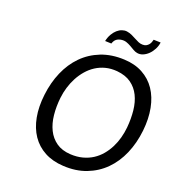

<svg xmlns="http://www.w3.org/2000/svg" viewBox="-164 -1074 1131 1219"><g transform="rotate(20 401.5 -465.0)"><path d="M398.5 8.5Q325.5 4.5 271.2 -24.8Q217 -54 183 -104Q149 -154 136 -222.8Q123 -291.5 133 -375Q143 -460.5 174.2 -532.5Q205.5 -604.5 256.2 -656Q307 -707.5 376.8 -735Q446.5 -762.5 533.5 -758.5Q605.5 -755.5 659.2 -726.2Q713 -697 747 -646.8Q781 -596.5 794.5 -527.2Q808 -458 799 -375Q789.5 -288 758 -215.2Q726.5 -142.5 675.2 -91.2Q624 -40 554.2 -13.2Q484.5 13.5 398.5 8.5ZM697 -359.5Q702.5 -420 696.8 -474.8Q691 -529.5 670.2 -571.8Q649.5 -614 611.8 -641Q574 -668 515.5 -673.5Q473.5 -677 437.8 -667.8Q402 -658.5 372.2 -639.2Q342.5 -620 318.8 -592.5Q295 -565 277.8 -532.5Q260.5 -500 249.8 -464.2Q239 -428.5 235 -392.5Q228 -331 233.8 -275.2Q239.5 -219.5 260.8 -176.5Q282 -133.5 320 -106.8Q358 -80 416 -76.5Q461 -74 498.5 -84Q536 -94 566 -113.5Q596 -133 619 -160.5Q642 -188 658.2 -220.2Q674.5 -252.5 684 -288Q693.5 -323.5 697 -359.5ZM378 -827.5Q384 -855 396 -875.5Q408 -896 423 -909.2Q438 -922.5 454.8 -928.2Q471.5 -934 487.5 -932Q507 -929 522.5 -921.8Q538 -914.5 552.2 -906.8Q566.5 -899 580.2 -893Q594 -887 609.5 -887Q623.5 -887 633.2 -892.2Q643 -897.5 649.5 -905.5Q656 -913.5 659.5 -922.8Q663 -932 665 -940.5L712.5 -939Q709.5 -915 698 -892.8Q686.5 -870.5 670.2 -854.5Q654 -838.5 634.2 -830.2Q614.5 -822 595 -825.5Q581 -828 567 -836.2Q553 -844.5 538.2 -853Q523.5 -861.5 507.5 -867Q491.5 -872.5 473.5 -870Q454.5 -867.5 441.2 -858Q428 -848.5 420.5 -826Z"/></g></svg>

Font: B612
Style: Italic
Weight: 400
Italic angle: -10°
Designer: Nicolas Chauveau, Thomas Paillot, Jonathan Favre-Lamarine, Jean-Luc Vinot
Foundry: AIRBUS
Version: Version 1.008